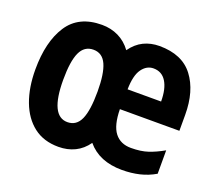

<svg xmlns="http://www.w3.org/2000/svg" viewBox="-100 -787 949 840"><g transform="rotate(20 374.5 -366.5)"><path d="M510 -649Q616 -649 667 -582Q718 -515 718 -404V-330H441Q442 -255 468.5 -221Q495 -187 544 -187Q590 -187 623 -198Q656 -209 693 -230V-121Q659 -101 621 -92Q583 -83 540 -83Q434 -83 378 -150Q354 -116 320 -99.5Q286 -83 244 -83Q175 -83 128.5 -119Q82 -155 58 -219Q34 -283 34 -367Q34 -496 84 -573Q134 -650 242 -650Q284 -650 319 -633Q354 -616 379 -582Q404 -617 437 -633Q470 -649 510 -649ZM519 -548Q487 -548 465.5 -518Q444 -488 443 -423H599Q599 -482 578.5 -515Q558 -548 519 -548ZM244 -535Q202 -535 183 -494Q164 -453 164 -366Q164 -198 244 -198Q286 -198 304.5 -239.5Q323 -281 323 -369Q323 -452 304.5 -493.5Q286 -535 244 -535Z"/></g></svg>

Font: Noto Sans Kannada UI ExtraCondensed
Style: Bold
Weight: 700
Width: 2
Designer: Jelle Bosma - Monotype Design Team
Foundry: Monotype Imaging Inc.
Version: Version 2.005; ttfautohint (v1.8.4.7-5d5b)